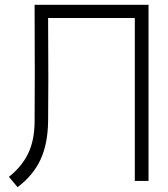

<svg xmlns="http://www.w3.org/2000/svg" viewBox="-20 -753 700 799"><path d="M180.2 -247.1Q178.7 -153.3 148.4 -88.4Q118.2 -23.4 53.2 25.9L17.1 -17.1Q69.8 -58.6 96.7 -113.3Q123.5 -168 124 -247.1Q125.5 -386.2 124 -732.9H598.1V0H541V-678.2H180.2Q182.1 -389.6 180.2 -247.1Z"/></svg>

Font: Kreadon Light
Style: Regular
Weight: 300
Designer: kohakuno
Foundry: StudioGnu
Version: Version 1.000;Glyphs 3.1.2 (3151)